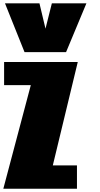

<svg xmlns="http://www.w3.org/2000/svg" viewBox="-35 -1160 615 1180"><path d="M442.9 -778.8 289.6 -143.6H438V0H-14.6L154.3 -636.7H-9.8V-778.8ZM115.7 -839.8 -4.4 -1139.6H207.5L244.6 -983.9L283.7 -1139.6H496.1L371.1 -839.8Z"/></svg>

Font: Coda Caption ExtraBold
Style: Regular
Weight: 800
Designer: vernon adams
Foundry: vernon adams
Version: Version 1.002